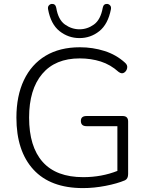

<svg xmlns="http://www.w3.org/2000/svg" viewBox="-20 -955 762 983"><path d="M405 8Q238 8 151 -87Q64 -182 64 -353Q64 -464 102.5 -545Q141 -626 213.5 -669.5Q286 -713 389 -713Q455 -713 515 -694Q575 -675 620 -634Q634 -622 631 -606.5Q628 -591 615.5 -583Q603 -575 587 -587Q546 -624 496 -640Q446 -656 388 -656Q263 -656 196 -576.5Q129 -497 129 -353Q129 -204 198.5 -126Q268 -48 406 -48Q500 -48 581 -80V-309H423Q394 -309 394 -336Q394 -361 423 -361H608Q636 -361 636 -333V-64Q636 -40 620 -32Q580 -15 520.5 -3.5Q461 8 405 8ZM387 -760Q330 -760 285 -795.5Q240 -831 226 -908Q224 -920 230 -927Q236 -934 245 -935Q264 -936 268 -915Q278 -854 312.5 -829.5Q347 -805 387 -805Q427 -805 461 -829.5Q495 -854 506 -915Q510 -936 529 -935Q538 -934 544 -927Q550 -920 548 -908Q533 -831 488.5 -795.5Q444 -760 387 -760Z"/></svg>

Font: Nunito Light
Style: Regular
Weight: 300
Designer: Vernon Adams
Foundry: Vernon Adams
Version: Version 3.601; ttfautohint (v1.8.2.53-6de2)